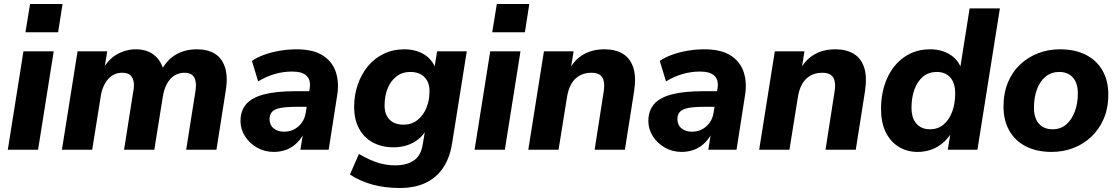

<svg xmlns="http://www.w3.org/2000/svg" viewBox="-20 -747 5583 958"><path d="M107 -586 130 -727H292L270 -586ZM19 0 97 -491H248L170 0Z M289 0 367 -491H515L499 -394H489Q518 -450 563 -475.5Q608 -501 658 -501Q713 -501 749 -472.5Q785 -444 799 -388L785 -395Q812 -448 857.5 -474.5Q903 -501 963 -501Q1015 -501 1051 -479.5Q1087 -458 1102.5 -411.5Q1118 -365 1106 -292L1060 0H909L955 -291Q960 -322 955.5 -343Q951 -364 937.5 -374Q924 -384 900 -384Q872 -384 849.5 -369.5Q827 -355 812.5 -328Q798 -301 792 -262L750 0H599L645 -291Q651 -322 646 -343Q641 -364 627.5 -374Q614 -384 590 -384Q569 -384 551 -376Q533 -368 519.5 -352.5Q506 -337 496 -314.5Q486 -292 482 -262L440 0Z M1346 11Q1300 11 1262.5 -10.5Q1225 -32 1202.5 -67Q1180 -102 1180 -143Q1180 -195 1209 -228Q1238 -261 1299 -276.5Q1360 -292 1455 -292H1534L1522 -214H1458Q1409 -214 1380 -208.5Q1351 -203 1338 -189.5Q1325 -176 1325 -153Q1325 -123 1345.5 -106.5Q1366 -90 1397 -90Q1426 -90 1448.5 -102Q1471 -114 1486.5 -136Q1502 -158 1506 -188L1525 -305Q1532 -346 1510.5 -368Q1489 -390 1438 -390Q1394 -390 1352 -378Q1310 -366 1268 -341L1237 -443Q1263 -461 1299 -474Q1335 -487 1376.5 -494Q1418 -501 1459 -501Q1543 -501 1591 -470Q1639 -439 1656 -386.5Q1673 -334 1662 -269L1620 0H1479L1495 -100H1504Q1489 -62 1464.5 -37Q1440 -12 1410 -0.5Q1380 11 1346 11Z M1974 191Q1900 191 1838.5 174Q1777 157 1726 124L1771 21Q1799 38 1828.5 51Q1858 64 1888.5 71Q1919 78 1952 78Q2009 78 2044.5 54Q2080 30 2089 -25L2103 -108L2111 -107Q2096 -76 2070 -54.5Q2044 -33 2012 -22.5Q1980 -12 1944 -12Q1885 -12 1840.5 -36Q1796 -60 1771.5 -105.5Q1747 -151 1747 -214Q1747 -272 1765 -324.5Q1783 -377 1815.5 -416.5Q1848 -456 1894.5 -478.5Q1941 -501 1997 -501Q2054 -501 2096 -475.5Q2138 -450 2155 -401L2147 -404L2161 -491H2309L2236 -33Q2225 38 2192.5 88Q2160 138 2105.5 164.5Q2051 191 1974 191ZM1993 -125Q2034 -125 2063 -148Q2092 -171 2107.5 -208.5Q2123 -246 2123 -290Q2124 -335 2098.5 -361.5Q2073 -388 2027 -388Q1987 -388 1958 -365.5Q1929 -343 1914 -305.5Q1899 -268 1899 -223Q1898 -178 1922.5 -151.5Q1947 -125 1993 -125Z M2436 -586 2459 -727H2621L2599 -586ZM2348 0 2426 -491H2577L2499 0Z M2616 0 2694 -491H2842L2827 -398H2820Q2845 -448 2890 -474.5Q2935 -501 2996 -501Q3050 -501 3087 -479Q3124 -457 3139.5 -411Q3155 -365 3144 -292L3098 0H2947L2992 -289Q2997 -321 2992.5 -342Q2988 -363 2973 -373.5Q2958 -384 2931 -384Q2897 -384 2871.5 -369.5Q2846 -355 2830.5 -328Q2815 -301 2809 -262L2767 0Z M3381 11Q3335 11 3297.5 -10.5Q3260 -32 3237.5 -67Q3215 -102 3215 -143Q3215 -195 3244 -228Q3273 -261 3334 -276.5Q3395 -292 3490 -292H3569L3557 -214H3493Q3444 -214 3415 -208.5Q3386 -203 3373 -189.5Q3360 -176 3360 -153Q3360 -123 3380.5 -106.5Q3401 -90 3432 -90Q3461 -90 3483.5 -102Q3506 -114 3521.5 -136Q3537 -158 3541 -188L3560 -305Q3567 -346 3545.5 -368Q3524 -390 3473 -390Q3429 -390 3387 -378Q3345 -366 3303 -341L3272 -443Q3298 -461 3334 -474Q3370 -487 3411.5 -494Q3453 -501 3494 -501Q3578 -501 3626 -470Q3674 -439 3691 -386.5Q3708 -334 3697 -269L3655 0H3514L3530 -100H3539Q3524 -62 3499.5 -37Q3475 -12 3445 -0.5Q3415 11 3381 11Z M3768 0 3846 -491H3994L3979 -398H3972Q3997 -448 4042 -474.5Q4087 -501 4148 -501Q4202 -501 4239 -479Q4276 -457 4291.5 -411Q4307 -365 4296 -292L4250 0H4099L4144 -289Q4149 -321 4144.5 -342Q4140 -363 4125 -373.5Q4110 -384 4083 -384Q4049 -384 4023.5 -369.5Q3998 -355 3982.5 -328Q3967 -301 3961 -262L3919 0Z M4559 11Q4504 11 4462.5 -15.5Q4421 -42 4398.5 -89.5Q4376 -137 4376 -202Q4376 -288 4406 -355.5Q4436 -423 4491.5 -462Q4547 -501 4622 -501Q4677 -501 4719 -475.5Q4761 -450 4778 -401L4770 -402L4818 -705H4969L4857 0H4709L4723 -85H4728Q4710 -56 4684.5 -34Q4659 -12 4627 -0.5Q4595 11 4559 11ZM4620 -102Q4660 -102 4688 -125.5Q4716 -149 4731 -189.5Q4746 -230 4746 -281Q4746 -333 4721.5 -360.5Q4697 -388 4654 -388Q4614 -388 4586 -365Q4558 -342 4543 -301.5Q4528 -261 4528 -210Q4528 -158 4552.5 -130Q4577 -102 4620 -102Z M5228 11Q5152 11 5098 -17Q5044 -45 5015.5 -96Q4987 -147 4987 -215Q4987 -283 5009.5 -336.5Q5032 -390 5071.5 -426.5Q5111 -463 5161.5 -482Q5212 -501 5268 -501Q5344 -501 5398 -473.5Q5452 -446 5481 -395Q5510 -344 5510 -276Q5510 -207 5487 -154Q5464 -101 5424.5 -64Q5385 -27 5334.5 -8Q5284 11 5228 11ZM5232 -102Q5272 -102 5299.5 -125.5Q5327 -149 5342.5 -189.5Q5358 -230 5358 -281Q5358 -333 5333 -360.5Q5308 -388 5265 -388Q5226 -388 5197.5 -365Q5169 -342 5154 -301.5Q5139 -261 5139 -210Q5139 -158 5163.5 -130Q5188 -102 5232 -102Z"/></svg>

Font: Nunito Sans 12pt ExtraBold
Style: Italic
Weight: 800
Italic angle: -9°
Designer: Vernon Adams
Foundry: Vernon Adams
Version: Version 3.101;gftools[0.9.27]